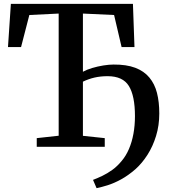

<svg xmlns="http://www.w3.org/2000/svg" viewBox="-20 -763 877 998"><path d="M482 215 463.5 172Q487 163 512.5 150.8Q538 138.5 563.8 120Q589.5 101.5 612.5 73.5Q635 47 650.2 11.5Q665.5 -24 673.5 -67.2Q681.5 -110.5 681.5 -159.5Q681.5 -264.5 650 -315.8Q618.5 -367 539.5 -367Q502.5 -367 471.2 -359.8Q440 -352.5 411 -338.5V-57L524.5 -45V0H171V-45L285 -57.5V-692.5L132.5 -685L89.5 -518.5H21.5L36.5 -743H671L679 -518.5H612L573 -685L411 -692.5V-390Q430.5 -401 459 -409.5Q487.5 -418 517.5 -422.8Q547.5 -427.5 570 -427.5Q637 -428 682.8 -410.8Q728.5 -393.5 756.2 -360.2Q784 -327 796 -280Q808 -233 808 -173Q808 -111 791.2 -56.5Q774.5 -2 746.5 41.8Q718.5 85.5 684.5 116Q646 149.5 609.2 169.5Q572.5 189.5 539.8 199.8Q507 210 482 215Z"/></svg>

Font: Merriweather 48pt SemiBold
Style: Regular
Weight: 600
Version: Version 2.100